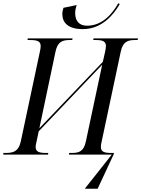

<svg xmlns="http://www.w3.org/2000/svg" viewBox="-42 -950 868 1180"><path d="M467 -771C588 -771 659 -865 694 -925L685 -930C651 -870 590 -792 493 -792C445 -792 420 -821 420 -870C420 -886 424 -904 429 -919L348 -902C344 -889 341 -877 341 -864C341 -811 376 -771 467 -771ZM479 210H558L657 -2L658 -10H641C599 -10 578 -17 578 -47C578 -56 579 -67 583 -81L700 -632C713 -695 745 -704 788 -704H804L806 -714H533L531 -704H547C584 -704 609 -698 609 -668C609 -660 607 -645 604 -632L590 -570L200 -162L299 -632C312 -695 343 -704 387 -704H402L404 -714H129L127 -704H142C184 -704 208 -698 208 -667C208 -659 206 -644 203 -632L86 -82C73 -19 39 -10 -6 -10H-21L-22 0H253L255 -10H240C202 -10 177 -16 177 -46C177 -53 179 -68 183 -82L196 -143L586 -552L486 -82C473 -19 444 -10 399 -10H383L382 0H645Z"/></svg>

Font: Noto Serif Display SemiCondensed
Style: Italic
Weight: 400
Width: 4
Italic angle: -12°
Designer: Monotype Design Team
Foundry: Monotype Imaging Inc.
Version: Version 2.009